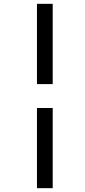

<svg xmlns="http://www.w3.org/2000/svg" viewBox="-20 -889 442 1000"><path d="M172.5 -869H254.5V-451H172.5ZM172.5 -326.5H254.5V91H172.5Z"/></svg>

Font: Merriweather 60pt ExtraBold
Style: Italic
Weight: 800
Italic angle: -7.8°
Version: Version 2.101